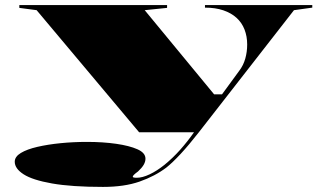

<svg xmlns="http://www.w3.org/2000/svg" viewBox="-20 -520 1255 755"><path d="M385 215Q262 215 185 201.5Q108 188 73 165.5Q38 143 38 116Q38 96 62 81.5Q86 67 127 57.5Q168 48 218.5 43Q269 38 322 38Q385 38 437 45.5Q489 53 520.5 67Q552 81 552 104Q552 116 545 128Q538 140 523 154Q512 162 507 167Q502 172 502 175Q502 179 518 179Q540 179 568.5 165.5Q597 152 627 128Q660 101 688.5 69Q717 37 743 0H527L124 -480L56 -489V-500H637V-489L549 -480L822 -149H853L921 -242Q937 -263 944.5 -289.5Q952 -316 952 -345Q952 -377 941.5 -404Q931 -431 910 -450Q889 -469 858 -479.5Q827 -490 786 -490V-500H1208V-490L1136 -480L762 0Q723 50 690.5 85Q658 120 634 139Q589 173 529 194Q469 215 385 215Z"/></svg>

Font: Kalnia Expanded SemiBold
Style: Regular
Weight: 600
Width: 7
Designer: Frida Medrano
Foundry: Frida Medrano
Version: Version 1.105